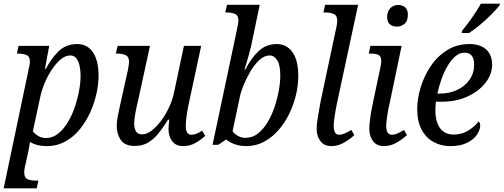

<svg xmlns="http://www.w3.org/2000/svg" viewBox="-30 -786 2744 1046"><path d="M123 -394Q133 -436 133 -450Q133 -478 114.5 -486Q96 -494 71 -494H62L71 -536H238L215 -411H220Q248 -466 288.5 -506Q329 -546 390 -546Q446 -546 476.5 -501Q507 -456 507 -372Q507 -327 495.5 -275.5Q484 -224 461.5 -174Q439 -124 405 -82Q371 -40 325.5 -15Q280 10 224 10Q171 10 133 -13Q132 -5 130 9Q128 23 125 35L112 96Q109 106 105.5 123.5Q102 141 102 154Q102 183 120.5 190.5Q139 198 164 198H179L170 240H-10ZM221 -34Q256 -34 285.5 -57Q315 -80 338 -117.5Q361 -155 376.5 -200Q392 -245 400.5 -290Q409 -335 409 -372Q409 -400 404 -425.5Q399 -451 386.5 -467.5Q374 -484 353 -484Q326 -484 300 -462Q274 -440 251.5 -405.5Q229 -371 213 -332.5Q197 -294 190 -261L149 -71Q157 -59 176.5 -46.5Q196 -34 221 -34Z M968 10Q928 10 908 -17Q888 -44 888 -82Q888 -100 892 -134H886Q859 -91 833 -59Q807 -27 776.5 -9Q746 9 704 9Q650 9 628 -23.5Q606 -56 606 -99Q606 -124 612 -155Q618 -186 624 -212L663 -387Q667 -403 670 -422.5Q673 -442 673 -450Q673 -477 655 -485.5Q637 -494 609 -494H601L611 -536H787L722 -237Q715 -209 708 -172.5Q701 -136 701 -113Q701 -89 710 -71.5Q719 -54 745 -54Q769 -54 796 -74.5Q823 -95 848 -128.5Q873 -162 892 -203.5Q911 -245 919 -286L972 -536H1066L996 -210Q993 -196 989.5 -176Q986 -156 984 -135.5Q982 -115 982 -101Q982 -52 1012 -52Q1027 -52 1040.5 -57.5Q1054 -63 1071 -74L1088 -46Q1067 -26 1036 -8Q1005 10 968 10Z M1311 10Q1276 10 1247 -1Q1218 -12 1202 -26L1159 3H1128L1259 -616Q1269 -662 1269 -674Q1269 -702 1250.5 -710Q1232 -718 1206 -718H1197L1207 -760H1385L1338 -535Q1334 -517 1327 -492.5Q1320 -468 1313.5 -445Q1307 -422 1302 -408H1307Q1340 -472 1380.5 -509Q1421 -546 1478 -546Q1532 -546 1563.5 -501.5Q1595 -457 1595 -372Q1595 -322 1582.5 -269Q1570 -216 1546 -166.5Q1522 -117 1487 -77Q1452 -37 1408 -13.5Q1364 10 1311 10ZM1307 -35Q1345 -35 1375 -58.5Q1405 -82 1428 -120.5Q1451 -159 1466 -204Q1481 -249 1489 -293.5Q1497 -338 1497 -373Q1497 -433 1480 -458.5Q1463 -484 1440 -484Q1410 -484 1383 -459Q1356 -434 1334.5 -397.5Q1313 -361 1298.5 -325.5Q1284 -290 1279 -269L1237 -71Q1248 -56 1266.5 -45.5Q1285 -35 1307 -35Z M1775 10Q1736 10 1715.5 -17.5Q1695 -45 1695 -83Q1695 -102 1699 -130Q1703 -158 1708.5 -187.5Q1714 -217 1718 -240L1800 -626Q1804 -641 1805.5 -654.5Q1807 -668 1807 -674Q1807 -702 1788 -710Q1769 -718 1744 -718H1732L1741 -760H1921L1804 -215Q1801 -202 1797.5 -180.5Q1794 -159 1791 -137Q1788 -115 1788 -101Q1788 -52 1817 -52Q1832 -52 1849 -59.5Q1866 -67 1884 -78L1900 -50Q1880 -30 1846 -10Q1812 10 1775 10Z M2133 -641Q2109 -641 2094 -653.5Q2079 -666 2079 -692Q2079 -723 2096 -741Q2113 -759 2139 -759Q2161 -759 2176.5 -746.5Q2192 -734 2192 -707Q2192 -670 2173 -655.5Q2154 -641 2133 -641ZM2061 10Q2022 10 2002 -17.5Q1982 -45 1982 -83Q1982 -103 1985.5 -132Q1989 -161 1994.5 -190.5Q2000 -220 2005 -242L2043 -422Q2047 -442 2047 -455Q2047 -480 2031.5 -487Q2016 -494 1991 -494H1979L1988 -536H2158L2091 -215Q2087 -201 2083.5 -179.5Q2080 -158 2077 -136.5Q2074 -115 2074 -101Q2074 -52 2105 -52Q2120 -52 2136.5 -59.5Q2153 -67 2171 -78L2187 -50Q2166 -30 2132.5 -10Q2099 10 2061 10Z M2423 10Q2373 10 2332 -12.5Q2291 -35 2267 -79.5Q2243 -124 2243 -192Q2243 -248 2261.5 -309.5Q2280 -371 2316 -425Q2352 -479 2405.5 -512.5Q2459 -546 2527 -546Q2586 -546 2618.5 -516.5Q2651 -487 2651 -434Q2651 -381 2615 -335Q2579 -289 2517.5 -260.5Q2456 -232 2378 -232H2345Q2343 -220 2342.5 -207.5Q2342 -195 2342 -185Q2342 -122 2367.5 -87.5Q2393 -53 2442 -53Q2487 -53 2522.5 -75.5Q2558 -98 2577 -124Q2586 -119 2586 -101Q2586 -79 2569 -53Q2552 -27 2515.5 -8.5Q2479 10 2423 10ZM2363 -276Q2418 -276 2460.5 -296Q2503 -316 2528 -351.5Q2553 -387 2553 -434Q2553 -499 2501 -499Q2474 -499 2451 -479.5Q2428 -460 2408.5 -427Q2389 -394 2375 -354.5Q2361 -315 2353 -276ZM2485 -606 2488 -619Q2513 -649 2541 -689Q2569 -729 2590 -766H2694L2691 -756Q2675 -736 2647 -707.5Q2619 -679 2586 -651.5Q2553 -624 2525 -606Z"/></svg>

Font: Noto Serif SemiCondensed
Style: Italic
Weight: 400
Width: 4
Italic angle: -12°
Designer: Monotype Design Team
Foundry: Monotype Imaging Inc.
Version: Version 2.013